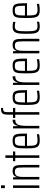

<svg xmlns="http://www.w3.org/2000/svg" viewBox="1446 -2228 791 3722"><g transform="rotate(-90 1841.0 -367.5)"><path d="M55 -668V-743H109V-668ZM58 0V-510H107V0Z M222 0V-510H263L267 -438H271Q277 -462 290 -480Q303 -498 325.5 -508Q348 -518 384 -518Q423 -518 447 -507.5Q471 -497 483 -473.5Q495 -450 499.5 -413Q504 -376 504 -323V0H455V-310Q455 -364 452 -396Q449 -428 439.5 -445Q430 -462 412.5 -468Q395 -474 367 -474Q331 -474 311 -458.5Q291 -443 282.5 -415Q274 -387 272.5 -348Q271 -309 271 -263V0Z M641 0V-467H577V-510H641V-658H690V-510H765V-467H690V0Z M978 8Q937 8 909.5 0Q882 -8 865 -26Q848 -44 839.5 -74Q831 -104 828 -148.5Q825 -193 825 -254Q825 -329 828.5 -379.5Q832 -430 846 -460.5Q860 -491 891 -504.5Q922 -518 976 -518Q1015 -518 1040 -510Q1065 -502 1079.5 -484Q1094 -466 1101 -435.5Q1108 -405 1110 -360.5Q1112 -316 1112 -256V-239H874Q874 -177 877.5 -137Q881 -97 892 -74.5Q903 -52 925.5 -43.5Q948 -35 986 -35Q1004 -35 1024 -37Q1044 -39 1064 -42Q1084 -45 1100 -48V-5Q1087 -2 1066.5 1Q1046 4 1023 6Q1000 8 978 8ZM1063 -259V-296Q1063 -357 1059 -392.5Q1055 -428 1045.5 -446Q1036 -464 1018.5 -469.5Q1001 -475 974 -475Q940 -475 920 -468Q900 -461 890 -441Q880 -421 877 -382.5Q874 -344 874 -279H1083Z M1213 0V-510H1254L1258 -414H1262Q1270 -455 1286 -478Q1302 -501 1326 -509.5Q1350 -518 1381 -518V-467Q1333 -467 1307 -443.5Q1281 -420 1271.5 -373Q1262 -326 1262 -256V0Z M1479 0V-467H1415V-510H1479V-612Q1479 -647 1483.5 -670.5Q1488 -694 1498 -708.5Q1508 -723 1523.5 -730.5Q1539 -738 1560 -740.5Q1581 -743 1609 -743V-704Q1585 -704 1569.5 -701Q1554 -698 1544.5 -689Q1535 -680 1531.5 -664Q1528 -648 1528 -622V-510H1609V-467H1528V0Z M1820 8Q1779 8 1751.5 0Q1724 -8 1707 -26Q1690 -44 1681.5 -74Q1673 -104 1670 -148.5Q1667 -193 1667 -254Q1667 -329 1670.5 -379.5Q1674 -430 1688 -460.5Q1702 -491 1733 -504.5Q1764 -518 1818 -518Q1857 -518 1882 -510Q1907 -502 1921.5 -484Q1936 -466 1943 -435.5Q1950 -405 1952 -360.5Q1954 -316 1954 -256V-239H1716Q1716 -177 1719.5 -137Q1723 -97 1734 -74.5Q1745 -52 1767.5 -43.5Q1790 -35 1828 -35Q1846 -35 1866 -37Q1886 -39 1906 -42Q1926 -45 1942 -48V-5Q1929 -2 1908.5 1Q1888 4 1865 6Q1842 8 1820 8ZM1905 -259V-296Q1905 -357 1901 -392.5Q1897 -428 1887.5 -446Q1878 -464 1860.5 -469.5Q1843 -475 1816 -475Q1782 -475 1762 -468Q1742 -461 1732 -441Q1722 -421 1719 -382.5Q1716 -344 1716 -279H1925Z M2055 0V-510H2096L2100 -414H2104Q2112 -455 2128 -478Q2144 -501 2168 -509.5Q2192 -518 2223 -518V-467Q2175 -467 2149 -443.5Q2123 -420 2113.5 -373Q2104 -326 2104 -256V0Z M2432 8Q2391 8 2363.5 0Q2336 -8 2319 -26Q2302 -44 2293.5 -74Q2285 -104 2282 -148.5Q2279 -193 2279 -254Q2279 -329 2282.5 -379.5Q2286 -430 2300 -460.5Q2314 -491 2345 -504.5Q2376 -518 2430 -518Q2469 -518 2494 -510Q2519 -502 2533.5 -484Q2548 -466 2555 -435.5Q2562 -405 2564 -360.5Q2566 -316 2566 -256V-239H2328Q2328 -177 2331.5 -137Q2335 -97 2346 -74.5Q2357 -52 2379.5 -43.5Q2402 -35 2440 -35Q2458 -35 2478 -37Q2498 -39 2518 -42Q2538 -45 2554 -48V-5Q2541 -2 2520.5 1Q2500 4 2477 6Q2454 8 2432 8ZM2517 -259V-296Q2517 -357 2513 -392.5Q2509 -428 2499.5 -446Q2490 -464 2472.5 -469.5Q2455 -475 2428 -475Q2394 -475 2374 -468Q2354 -461 2344 -441Q2334 -421 2331 -382.5Q2328 -344 2328 -279H2537Z M2667 0V-510H2708L2712 -438H2716Q2722 -462 2735 -480Q2748 -498 2770.5 -508Q2793 -518 2829 -518Q2868 -518 2892 -507.5Q2916 -497 2928 -473.5Q2940 -450 2944.5 -413Q2949 -376 2949 -323V0H2900V-310Q2900 -364 2897 -396Q2894 -428 2884.5 -445Q2875 -462 2857.5 -468Q2840 -474 2812 -474Q2776 -474 2756 -458.5Q2736 -443 2727.5 -415Q2719 -387 2717.5 -348Q2716 -309 2716 -263V0Z M3189 8Q3150 8 3124 -1.5Q3098 -11 3082.5 -30.5Q3067 -50 3059 -80.5Q3051 -111 3048.5 -154.5Q3046 -198 3046 -254Q3046 -317 3049.5 -362Q3053 -407 3062.5 -437.5Q3072 -468 3088 -485.5Q3104 -503 3128 -510.5Q3152 -518 3186 -518Q3209 -518 3234.5 -515Q3260 -512 3277 -507V-464Q3260 -469 3237.5 -472Q3215 -475 3195 -475Q3163 -475 3143 -466Q3123 -457 3113 -433.5Q3103 -410 3099 -367Q3095 -324 3095 -256Q3095 -185 3098.5 -141.5Q3102 -98 3113 -74.5Q3124 -51 3144.5 -43Q3165 -35 3197 -35Q3219 -35 3241.5 -38.5Q3264 -42 3280 -47V-4Q3262 1 3237 4.5Q3212 8 3189 8Z M3505 8Q3464 8 3436.5 0Q3409 -8 3392 -26Q3375 -44 3366.5 -74Q3358 -104 3355 -148.5Q3352 -193 3352 -254Q3352 -329 3355.5 -379.5Q3359 -430 3373 -460.5Q3387 -491 3418 -504.5Q3449 -518 3503 -518Q3542 -518 3567 -510Q3592 -502 3606.5 -484Q3621 -466 3628 -435.5Q3635 -405 3637 -360.5Q3639 -316 3639 -256V-239H3401Q3401 -177 3404.5 -137Q3408 -97 3419 -74.5Q3430 -52 3452.5 -43.5Q3475 -35 3513 -35Q3531 -35 3551 -37Q3571 -39 3591 -42Q3611 -45 3627 -48V-5Q3614 -2 3593.5 1Q3573 4 3550 6Q3527 8 3505 8ZM3590 -259V-296Q3590 -357 3586 -392.5Q3582 -428 3572.5 -446Q3563 -464 3545.5 -469.5Q3528 -475 3501 -475Q3467 -475 3447 -468Q3427 -461 3417 -441Q3407 -421 3404 -382.5Q3401 -344 3401 -279H3610Z"/></g></svg>

Font: Saira ExtraCondensed Light
Style: Regular
Weight: 300
Width: 2
Designer: Hector Gatti with collaboration of the Omnibus-Type team
Foundry: Omnibus-Type
Version: Version 1.101